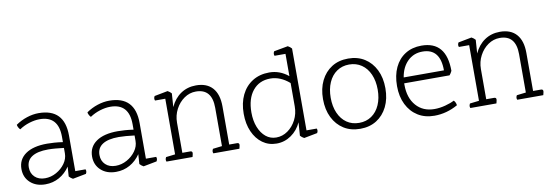

<svg xmlns="http://www.w3.org/2000/svg" viewBox="-53 -1033 4018 1400"><g transform="rotate(-10 1956.0 -332.5)"><path d="M496 -14 397 5Q380 -4 369 -17L374 -89Q342 -42 295.5 -16Q249 10 193 10Q124 10 81.5 -29Q39 -68 39 -130Q39 -201 95.5 -240.5Q152 -280 255 -280Q278 -280 308 -278Q338 -276 371 -271V-311Q371 -465 232 -465Q196 -465 155.5 -452.5Q115 -440 81 -417Q74 -423 68 -434.5Q62 -446 62 -454Q101 -481 145.5 -495.5Q190 -510 232 -510Q423 -510 423 -311V-47H499Q502 -40 502 -33Q502 -24 496 -14ZM371 -188V-228Q339 -232 309 -234.5Q279 -237 255 -237Q176 -237 135 -210.5Q94 -184 94 -132Q94 -88 122.5 -61Q151 -34 198 -34Q242 -34 281.5 -56Q321 -78 346 -113Q371 -148 371 -188Z M1019 -14 920 5Q903 -4 892 -17L897 -89Q865 -42 818.5 -16Q772 10 716 10Q647 10 604.5 -29Q562 -68 562 -130Q562 -201 618.5 -240.5Q675 -280 778 -280Q801 -280 831 -278Q861 -276 894 -271V-311Q894 -465 755 -465Q719 -465 678.5 -452.5Q638 -440 604 -417Q597 -423 591 -434.5Q585 -446 585 -454Q624 -481 668.5 -495.5Q713 -510 755 -510Q946 -510 946 -311V-47H1022Q1025 -40 1025 -33Q1025 -24 1019 -14ZM894 -188V-228Q862 -232 832 -234.5Q802 -237 778 -237Q699 -237 658 -210.5Q617 -184 617 -132Q617 -88 645.5 -61Q674 -34 721 -34Q765 -34 804.5 -56Q844 -78 869 -113Q894 -148 894 -188Z M1630 0H1437Q1434 -8 1434 -14Q1434 -22 1440 -33L1508 -41V-325Q1508 -466 1389 -466Q1342 -466 1302.5 -438.5Q1263 -411 1239 -365.5Q1215 -320 1215 -266V-43H1273Q1289 -43 1289 -29Q1289 -23 1285 -8L1283 0H1090Q1087 -8 1087 -14Q1087 -22 1093 -33L1161 -41V-453H1085Q1082 -460 1082 -467Q1082 -476 1088 -486L1187 -505Q1204 -496 1215 -483L1208 -383Q1236 -444 1285 -477Q1334 -510 1398 -510Q1478 -510 1520 -462.5Q1562 -415 1562 -325V-43H1620Q1636 -43 1636 -29Q1636 -23 1632 -8Z M2208 -14 2109 5Q2092 -4 2081 -17L2088 -115Q2062 -58 2013 -24Q1964 10 1905 10Q1846 10 1801 -22.5Q1756 -55 1730.5 -112.5Q1705 -170 1705 -245Q1705 -325 1734 -384.5Q1763 -444 1816 -477Q1869 -510 1940 -510Q2018 -510 2081 -458V-623H2000Q1997 -630 1997 -637Q1997 -646 2003 -656L2107 -675Q2124 -666 2135 -653V-47H2211Q2214 -40 2214 -33Q2214 -24 2208 -14ZM2081 -234V-407Q2014 -465 1940 -465Q1858 -465 1810 -406Q1762 -347 1762 -245Q1762 -183 1781 -135.5Q1800 -88 1833 -61Q1866 -34 1910 -34Q1956 -34 1995 -61.5Q2034 -89 2057.5 -134.5Q2081 -180 2081 -234Z M2524 -34Q2576 -34 2615.5 -61Q2655 -88 2676.5 -137Q2698 -186 2698 -250Q2698 -314 2676.5 -363Q2655 -412 2615.5 -439Q2576 -466 2524 -466Q2472 -466 2432.5 -439Q2393 -412 2371.5 -363Q2350 -314 2350 -250Q2350 -186 2371.5 -137Q2393 -88 2432 -61Q2471 -34 2524 -34ZM2524 10Q2454 10 2402.5 -22.5Q2351 -55 2322 -113.5Q2293 -172 2293 -250Q2293 -328 2322 -386.5Q2351 -445 2402.5 -477.5Q2454 -510 2524 -510Q2594 -510 2645.5 -477.5Q2697 -445 2726 -386.5Q2755 -328 2755 -250Q2755 -172 2726 -113.5Q2697 -55 2645.5 -22.5Q2594 10 2524 10Z M3232 -261H2896V-250Q2896 -153 2946.5 -95.5Q2997 -38 3082 -38Q3121 -38 3162.5 -49Q3204 -60 3230 -74Q3238 -66 3242 -56.5Q3246 -47 3247 -37Q3164 10 3073 10Q3003 10 2951 -22.5Q2899 -55 2870 -113.5Q2841 -172 2841 -250Q2841 -329 2868.5 -387.5Q2896 -446 2947 -478Q2998 -510 3067 -510Q3251 -510 3251 -291Q3243 -274 3232 -261ZM2900 -304H3198Q3198 -466 3067 -466Q3001 -466 2956.5 -422Q2912 -378 2900 -304Z M3880 0H3687Q3684 -8 3684 -14Q3684 -22 3690 -33L3758 -41V-325Q3758 -466 3639 -466Q3592 -466 3552.5 -438.5Q3513 -411 3489 -365.5Q3465 -320 3465 -266V-43H3523Q3539 -43 3539 -29Q3539 -23 3535 -8L3533 0H3340Q3337 -8 3337 -14Q3337 -22 3343 -33L3411 -41V-453H3335Q3332 -460 3332 -467Q3332 -476 3338 -486L3437 -505Q3454 -496 3465 -483L3458 -383Q3486 -444 3535 -477Q3584 -510 3648 -510Q3728 -510 3770 -462.5Q3812 -415 3812 -325V-43H3870Q3886 -43 3886 -29Q3886 -23 3882 -8Z"/></g></svg>

Font: Scope One
Style: Regular
Weight: 400
Designer: Dalton Maag Ltd
Foundry: Dalton Maag Ltd
Version: Version 1.001; ttfautohint (v1.4.1) -l 11 -r 50 -G 50 -x 14 